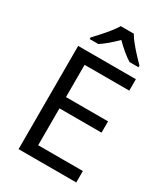

<svg xmlns="http://www.w3.org/2000/svg" viewBox="-226 -1047 1008 1150"><g transform="rotate(30 278.0 -472.0)"><path d="M496 0H97V-714H496V-635H187V-412H478V-334H187V-79H496ZM349 -944Q361 -922 383.5 -894.5Q406 -867 430.5 -840.5Q455 -814 474 -795V-784H412Q386 -800 358 -823.5Q330 -847 303 -874Q276 -847 249 -824Q222 -801 196 -784H136V-795Q155 -815 178.5 -841Q202 -867 224 -894.5Q246 -922 259 -944Z"/></g></svg>

Font: Noto Sans Masaram Gondi
Style: Regular
Weight: 400
Designer: Ek Type & Mukund Gokhale
Foundry: Ek Type
Version: Version 1.004; ttfautohint (v1.8.4.7-5d5b)